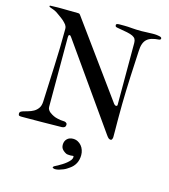

<svg xmlns="http://www.w3.org/2000/svg" viewBox="-135 -805 1029 1168"><g transform="rotate(15 379.5 -221.5)"><path d="M188.5 -101.6Q188.5 -91.3 193.4 -83.5Q198.2 -75.7 205.1 -70.1Q211.9 -64.5 219.2 -60.5Q226.6 -56.6 231 -54.2Q235.4 -51.8 242.9 -49.3Q250.5 -46.9 259.3 -44.9Q268.1 -43 276.9 -41.7Q285.6 -40.5 292.5 -40.5Q296.4 -40.5 300.8 -40Q305.2 -39.6 309.1 -37.6Q313 -35.6 315.7 -32.5Q318.4 -29.3 318.4 -24.4Q318.4 -11.7 311 -7.1Q303.7 -2.4 294.9 -2.4Q231.9 -1.5 169.4 -0.7Q106.9 0 43 0Q33.2 0 27.3 -2Q21.5 -3.9 21.5 -15.1Q21.5 -22.9 27.1 -26.9Q32.7 -30.8 41.5 -33.7Q54.7 -38.1 72.3 -42.7Q89.8 -47.4 106 -56.4Q122.1 -65.4 133.3 -81.3Q144.5 -97.2 145.5 -124Q149.9 -239.3 155.3 -352.5Q160.6 -465.8 160.6 -583.5Q160.6 -591.8 158.7 -597.9Q156.7 -604 153.1 -609.4Q149.4 -614.7 144.5 -619.6Q139.6 -624.5 133.8 -630.4Q131.3 -632.8 125.5 -637.5Q119.6 -642.1 112.3 -647.5Q105 -652.8 96.7 -658.7Q88.4 -664.6 80.6 -669.9Q73.2 -674.3 67.6 -676.8Q62 -679.2 57.1 -680.9Q52.2 -682.6 47.4 -684.3Q42.5 -686 36.6 -688.5Q32.2 -689.9 32.2 -693.4Q32.2 -694.3 32.7 -696Q33.2 -697.8 36.6 -697.8Q56.2 -699.2 83 -699.2H104Q128.4 -699.2 154.5 -698.5Q180.7 -697.8 212.9 -697.8Q219.7 -697.8 224.1 -691.9L565.9 -221.2Q572.3 -212.9 579.6 -212.9Q587.9 -212.9 587.9 -221.2V-610.8Q587.9 -626 582.5 -635.5Q577.1 -645 564 -651.4Q550.8 -657.7 528.6 -662.4Q506.3 -667 473.1 -672.4Q459 -674.3 455.1 -677Q451.2 -679.7 451.2 -687.5Q451.2 -690.9 453.6 -692.9Q456.1 -694.8 459.5 -695.6Q462.9 -696.3 466.8 -696.5Q470.7 -696.8 473.1 -696.8H505.4Q524.4 -696.8 550.5 -694.3Q576.7 -691.9 611.8 -691.9Q625 -691.9 645 -693.1Q665 -694.3 683.6 -694.3Q690.9 -694.3 696.3 -694.1Q701.7 -693.8 706.5 -693.4Q711.4 -692.9 716.6 -691.9Q721.7 -690.9 728.5 -689.5Q739.3 -686.5 739.3 -679.2Q739.3 -671.9 730 -669.9Q703.6 -668 684.6 -662.4Q665.5 -656.7 653.1 -645.3Q640.6 -633.8 634.3 -615.5Q627.9 -597.2 627 -569.3L625 -529.8Q621.1 -461.4 618.9 -409.4Q616.7 -357.4 615.2 -314.2Q613.8 -271 613.3 -233.2Q612.8 -195.3 612.8 -154.8V-126Q612.8 -113.3 613 -98.4Q613.3 -83.5 613.3 -64.9V-24.4Q613.3 -20 610.6 -12.5Q607.9 -4.9 601.6 -4.9Q593.8 -4.9 587.6 -10Q581.5 -15.1 572.8 -27.8L209 -543.9Q204.1 -549.3 202.4 -552.2Q200.7 -555.2 195.3 -555.2Q190.9 -555.2 189.7 -549.8Q188.5 -544.4 188.5 -539.1ZM303.7 248.5Q304.7 247.6 305.7 245.8Q306.6 244.1 309.6 240.7Q317.9 236.3 323.7 233.2Q329.6 230 334 228Q335 227.1 335.9 226.6Q344.7 221.7 357.4 213.9Q370.1 206.1 381.8 196.5Q393.6 187 401.9 176.5Q410.2 166 410.2 154.8Q410.2 153.3 409.7 151.1Q409.2 148.9 406.7 148.9Q402.3 149.4 397.9 149.9Q393.6 150.4 389.2 150.4Q383.3 150.4 378.2 149.9Q373 149.4 368.2 148.9Q365.7 148.4 361.6 146.5Q357.4 144.5 353.3 141.6Q349.1 138.7 345.2 135.5Q341.3 132.3 339.4 129.9Q328.1 118.2 328.1 99.6Q328.1 76.7 342.3 62.5Q356.4 48.3 379.9 48.3Q396.5 48.3 410.2 55.4Q423.8 62.5 433.3 74Q442.9 85.4 448 100.6Q453.1 115.7 453.1 131.8Q453.1 161.1 441.2 184.1Q429.2 207 406.7 222.2Q398.9 227.5 390.4 233.2Q381.8 238.8 370.6 243.2Q356.4 249 344.7 252.2Q333 255.4 321.3 255.4Q317.4 255.4 314 254.6Q310.5 253.9 303.7 248.5Z"/></g></svg>

Font: IM FELL French Canon
Style: Regular
Weight: 400
Designer: Igino Marini
Foundry: Igino Marini,
Version: 3.00